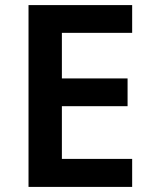

<svg xmlns="http://www.w3.org/2000/svg" viewBox="-20 -734 599 754"><path d="M499 0H92V-714H499V-605H223V-426H481V-317H223V-110H499Z"/></svg>

Font: Noto Sans Nag Mundari SemiBold
Style: Regular
Weight: 600
Version: Version 1.000